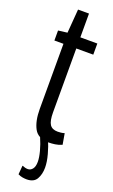

<svg xmlns="http://www.w3.org/2000/svg" viewBox="-170 -699 562 956"><g transform="rotate(20 111.5 -221.0)"><path d="M155 10Q97 10 76 -29Q55 -68 55 -132V-477H7V-530L55 -536L65 -662H123V-536H213V-477H123V-139Q123 -93 135.5 -74.5Q148 -56 177 -56Q185 -56 194 -57Q203 -58 213 -61L223 -3Q205 5 187 7.5Q169 10 155 10ZM71 163Q88 170 101 170Q116 170 126 157Q136 144 136 119Q136 97 127.5 64.5Q119 32 104 -2H146Q159 27 169.5 65.5Q180 104 180 134Q180 169 165.5 194.5Q151 220 113 220Q103 220 91 218Q79 216 67 210Z"/></g></svg>

Font: Georama ExtraCondensed
Style: Regular
Weight: 400
Width: 2
Designer: Jean-Baptiste Levee
Foundry: Production Type
Version: Version 1.000